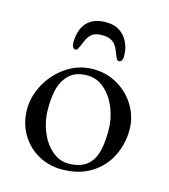

<svg xmlns="http://www.w3.org/2000/svg" viewBox="-97 -690 689 782"><g transform="rotate(15 247.5 -299.0)"><path d="M35 0ZM35 -187Q35 -242 64.5 -295Q94 -348 144.5 -381Q195 -414 254 -414Q311 -414 358 -386.5Q405 -359 432.5 -312.5Q460 -266 460 -213Q460 -153 434 -101Q408 -49 357 -17.5Q306 14 234 14Q179 14 133.5 -12Q88 -38 61.5 -84Q35 -130 35 -187ZM358 -71Q378 -110 378 -189Q378 -237 360 -282Q342 -327 310 -355Q278 -383 237 -383Q208 -383 187 -374Q166 -365 149 -343Q131 -320 124 -286.5Q117 -253 117 -210Q117 -160 135 -115.5Q153 -71 184.5 -43.5Q216 -16 255 -16Q330 -16 358 -71ZM147 -496Q147 -552 174.5 -582Q202 -612 254 -612Q305 -612 333 -579Q361 -546 361 -496Q361 -486 357 -479Q353 -472 346 -472Q341 -472 338 -475.5Q335 -479 333 -484.5Q331 -490 329 -493Q326 -500 319 -517.5Q312 -535 296.5 -546Q281 -557 254 -557Q222 -557 208.5 -544Q195 -531 188.5 -515.5Q182 -500 179 -493Q177 -490 174.5 -484Q172 -478 169.5 -475Q167 -472 162 -472Q155 -472 151 -479Q147 -486 147 -496Z"/></g></svg>

Font: EB Garamond
Style: Regular
Weight: 400
Designer: Georg Duffner and Octavio Pardo
Foundry: Georg Duffner
Version: Version 1.000; ttfautohint (v1.6)